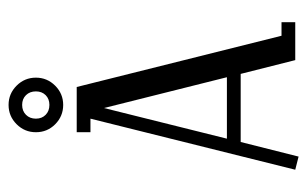

<svg xmlns="http://www.w3.org/2000/svg" viewBox="-155 -557 720 450"><g transform="rotate(-90 205.0 -332.0)"><path d="M32.2 0 151.9 -480H120.1V-512.2H226.1L346.2 -32.2H377.9V0H289.1L256.8 -127.9H97.2L63 7.8ZM105 -160.2H249L176.8 -448.2ZM120.1 -607.9Q120.1 -634.3 138.9 -653.1Q157.7 -671.9 184.1 -671.9Q210.4 -671.9 229.2 -653.1Q248 -634.3 248 -607.9Q248 -581.5 229.2 -562.7Q210.4 -543.9 184.1 -543.9Q157.7 -543.9 138.9 -562.5Q120.1 -581.1 120.1 -607.9ZM160.9 -631.1Q151.9 -622.1 151.9 -607.9Q151.9 -593.8 160.9 -585Q169.9 -576.2 184.1 -576.2Q198.2 -576.2 207 -585Q215.8 -593.8 215.8 -607.9Q215.8 -622.1 207 -631.1Q198.2 -640.1 184.1 -640.1Q169.9 -640.1 160.9 -631.1Z"/></g></svg>

Font: Gawaa
Style: Regular
Weight: 400
Designer: T. Christopher White
Version: Version 1.0